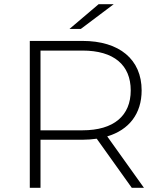

<svg xmlns="http://www.w3.org/2000/svg" viewBox="-20 -895 760 915"><path d="M450 -875C450 -875 522 -875 522 -875C522 -875 365 -757 365 -757C365 -757 311 -757 311 -757C311 -757 450 -875 450 -875ZM491 -245C491 -245 666 0 666 0C666 0 608 0 608 0C608 0 441 -234 441 -234C419 -231 397 -229 373 -229C373 -229 173 -229 173 -229C173 -229 173 0 173 0C173 0 122 0 122 0C122 0 122 -700 122 -700C122 -700 373 -700 373 -700C549 -700 655 -612 655 -464C655 -353 595 -276 491 -245ZM173 -654C173 -654 173 -274 173 -274C173 -274 373 -274 373 -274C523 -274 603 -344 603 -464C603 -585 523 -654 373 -654C373 -654 173 -654 173 -654Z"/></svg>

Font: TamingNoise
Style: Regular
Weight: 500
Designer: Julieta Ulanovsky
Foundry: Julieta Ulanovsky
Version: ""